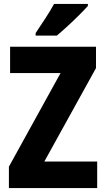

<svg xmlns="http://www.w3.org/2000/svg" viewBox="-20 -950 534 970"><path d="M471 0H25V-108L286 -581H31V-714H465V-606L204 -134H471ZM424 -920Q408 -902 380.5 -874.5Q353 -847 322.5 -819Q292 -791 267 -770H160V-783Q185 -820 210 -858.5Q235 -897 253 -930H424Z"/></svg>

Font: Noto Sans Lao UI Cond ExtBd
Style: Regular
Weight: 800
Width: 3
Designer: Monotype Design Team
Foundry: Monotype Imaging Inc.
Version: Version 2.000; ttfautohint (v1.8.4.7-5d5b)